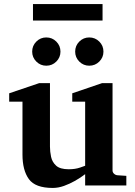

<svg xmlns="http://www.w3.org/2000/svg" viewBox="-20 -906 660 938"><path d="M597.2 0H396V-55.2Q396 -55.2 381.8 -44.9Q367.7 -34.7 344.5 -21.5Q321.3 -8.3 293.2 2Q265.1 12.2 237.8 12.2Q152.3 12.2 121.1 -31Q89.8 -74.2 89.8 -150.9V-409.2H24.9V-450.2L171.9 -500H224.1V-189.9Q224.1 -165.5 229.5 -139.9Q234.9 -114.3 254.2 -96.7Q273.4 -79.1 315.9 -79.1Q347.7 -79.1 371.8 -87.6Q396 -96.2 396 -96.2V-409.2H333V-450.2L479 -500H529.8V-73.2Q529.8 -64 536.9 -57.4Q543.9 -50.8 553.2 -49.8L597.2 -46.9ZM485.4 -653.8Q485.4 -625.5 465.1 -605.2Q444.8 -585 416 -585Q387.7 -585 367.4 -605.2Q347.2 -625.5 347.2 -653.8Q347.2 -682.6 367.4 -702.9Q387.7 -723.1 416 -723.1Q444.8 -723.1 465.1 -702.9Q485.4 -682.6 485.4 -653.8ZM275.4 -653.8Q275.4 -625.5 255.1 -605.2Q234.9 -585 206.1 -585Q177.7 -585 157.5 -605.2Q137.2 -625.5 137.2 -653.8Q137.2 -682.6 157.5 -702.9Q177.7 -723.1 206.1 -723.1Q234.9 -723.1 255.1 -702.9Q275.4 -682.6 275.4 -653.8ZM481 -805.7H141.1V-886.2H481Z"/></svg>

Font: Charis
Style: Bold
Weight: 700
Designer: Walt Agee, Miriam Martin, Annie Olsen, Victor Gaultney, Lorna Priest, Alan Ward, Bob Hallissy, Martin Hosken, Sharon Cor
Foundry: SIL Global
Version: Version 7.000